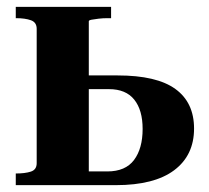

<svg xmlns="http://www.w3.org/2000/svg" viewBox="-20 -540 610 560"><path d="M239 -40H293Q346 -40 371 -73.5Q396 -107 396 -164Q396 -219 371.5 -249.5Q347 -280 298 -280H208V-320H323Q437 -320 491.5 -280.5Q546 -241 546 -165Q546 -87 488 -43.5Q430 0 318 0H26V-34H27Q53 -34 70 -39.5Q87 -45 87 -64V-456Q87 -475 70 -481Q53 -487 27 -487H26V-520H304V-487H293Q280 -487 267.5 -485.5Q255 -484 247 -482.5Q239 -481 239 -478Z"/></svg>

Font: Roboto Serif 144pt SemiBold
Style: Regular
Weight: 600
Version: Version 1.008